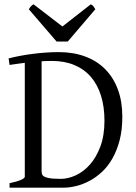

<svg xmlns="http://www.w3.org/2000/svg" viewBox="-20 -872 633 892"><path d="M221.2 -588.9Q196.8 -588.9 173.3 -587.4V-75.2Q173.3 -64.5 178.2 -57.6Q185.1 -49.3 204.6 -45.2Q224.1 -41 262.2 -41Q295.9 -41 331.8 -57.4Q367.7 -73.7 397.5 -107.2Q427.2 -140.6 446.3 -191.4Q465.3 -242.2 465.3 -311Q465.3 -376 449.2 -427.5Q433.1 -479 402.1 -514.9Q371.1 -550.8 325.4 -569.8Q279.8 -588.9 221.2 -588.9ZM548.3 -330.1Q548.3 -269 535.9 -220.9Q523.4 -172.9 502.4 -136Q481.4 -99.1 453.9 -73.5Q426.3 -47.9 395.5 -31.5Q364.7 -15.1 333.3 -7.6Q301.8 0 272.9 0H24.4V-21Q57.6 -27.8 76.4 -35.9Q95.2 -43.9 95.2 -50.8V-580.1Q75.7 -577.6 58.1 -575.2Q40.5 -572.8 24.4 -570.3L20 -600.6Q41.5 -606.4 69.6 -611.8Q97.7 -617.2 128.9 -621.3Q160.2 -625.5 192.1 -627.7Q224.1 -629.9 252.9 -629.9Q320.8 -629.9 375.5 -609.6Q430.2 -589.4 468.5 -550.8Q506.8 -512.2 527.6 -456.5Q548.3 -400.9 548.3 -330.1ZM294.9 -679.2H242.7L113.8 -829.1Q117.2 -834 119.6 -837.4Q122.1 -840.8 124.3 -843.3Q126.5 -845.7 129.2 -847.7Q131.8 -849.6 135.7 -852.1L270 -749L401.9 -852.1Q410.2 -847.7 413.6 -843.3Q417 -838.9 422.9 -829.1Z"/></svg>

Font: Gentium Plus
Style: Regular
Weight: 400
Designer: J. Victor Gaultney, Annie Olsen, Iska Routamaa
Foundry: SIL International
Version: Version 1.510